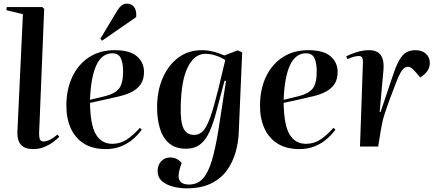

<svg xmlns="http://www.w3.org/2000/svg" viewBox="-20 -806 2414 1056"><path d="M106 -728 15 -750 17 -767H213L223 -757L195 -70Q195 -48 200.5 -38Q206 -28 220 -28Q252 -28 296 -66L306 -54Q295 -42 274 -26Q253 -10 224.5 2Q196 14 163 14Q126 14 106.5 0Q87 -14 80.5 -37Q74 -60 76 -88Z M610 -530Q695 -530 733.5 -496Q772 -462 772 -411Q772 -368 753.5 -342Q735 -316 705.5 -301Q676 -286 642.5 -278Q609 -270 579 -263L475 -240Q477 -117 508 -66Q539 -15 598 -15Q642 -15 678 -39Q714 -63 749 -103L760 -93Q752 -82 736.5 -64.5Q721 -47 696.5 -29Q672 -11 638.5 1.5Q605 14 562 14Q490 14 442 -16Q394 -46 369.5 -100Q345 -154 345 -224Q345 -314 377.5 -383Q410 -452 469.5 -491Q529 -530 610 -530ZM657 -414Q657 -459 644.5 -486Q632 -513 598 -513Q485 -513 475 -257L561 -278Q610 -290 633.5 -317.5Q657 -345 657 -414ZM627 -751Q637 -767 649.5 -776.5Q662 -786 680 -786Q703 -786 717.5 -767.5Q732 -749 729 -712L541 -582L532 -593Z M1223 -361 1215 -362 1172 -200Q1154 -130 1133 -83Q1112 -36 1081 -12Q1050 12 1002 12Q945 12 910 -18Q875 -48 859.5 -99.5Q844 -151 844 -215Q844 -305 874.5 -376Q905 -447 960 -488.5Q1015 -530 1090 -530Q1149 -530 1214 -501L1287 -529L1312 -518L1293 -75Q1291 -23 1276 30.5Q1261 84 1229 129.5Q1197 175 1142 202.5Q1087 230 1004 230Q973 230 936 221.5Q899 213 873 192Q847 171 847 134Q847 102 866.5 81Q886 60 917 60Q936 60 951.5 68Q967 76 979 90L970 118Q955 166 968.5 187.5Q982 209 1019 209Q1067 209 1096.5 175.5Q1126 142 1145.5 76Q1165 10 1181 -89ZM1048 -64Q1076 -64 1096.5 -85.5Q1117 -107 1136.5 -161.5Q1156 -216 1180 -313L1219 -476Q1162 -510 1110 -510Q1049 -510 1012.5 -436Q976 -362 974 -217Q972 -135 989.5 -99.5Q1007 -64 1048 -64Z M1675 -530Q1760 -530 1798.5 -496Q1837 -462 1837 -411Q1837 -368 1818.5 -342Q1800 -316 1770.5 -301Q1741 -286 1707.5 -278Q1674 -270 1644 -263L1540 -240Q1542 -117 1573 -66Q1604 -15 1663 -15Q1707 -15 1743 -39Q1779 -63 1814 -103L1825 -93Q1817 -82 1801.5 -64.5Q1786 -47 1761.5 -29Q1737 -11 1703.5 1.5Q1670 14 1627 14Q1555 14 1507 -16Q1459 -46 1434.5 -100Q1410 -154 1410 -224Q1410 -314 1442.5 -383Q1475 -452 1534.5 -491Q1594 -530 1675 -530ZM1722 -414Q1722 -459 1709.5 -486Q1697 -513 1663 -513Q1550 -513 1540 -257L1626 -278Q1675 -290 1698.5 -317.5Q1722 -345 1722 -414Z M1976 -459Q1977 -478 1972.5 -488Q1968 -498 1952 -498Q1943 -498 1928.5 -494.5Q1914 -491 1891 -481L1884 -496Q1906 -508 1941 -519Q1976 -530 2009 -530Q2057 -530 2075.5 -501Q2094 -472 2089 -420L2068 -190H2073L2144 -400Q2166 -467 2192 -498.5Q2218 -530 2265 -530Q2301 -530 2322.5 -510.5Q2344 -491 2344 -460Q2344 -433 2329 -413.5Q2314 -394 2291 -380L2262 -414Q2241 -439 2224 -439Q2215 -439 2205 -433Q2195 -427 2183 -406.5Q2171 -386 2155 -343Q2133 -287 2119 -248Q2105 -209 2096 -181Q2087 -153 2082 -129.5Q2077 -106 2073 -81L2060 0H1960Z"/></svg>

Font: Literata 72pt SemiBold
Style: Italic
Weight: 600
Italic angle: -2°
Designer: Latin by Veronika Burian and Jose Scaglione. Greek by Irene Vlachou. Cyrillic by Vera Evstafieva
Foundry: TypeTogether
Version: Version 3.002